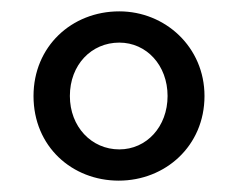

<svg xmlns="http://www.w3.org/2000/svg" viewBox="-20 -683 433 338"><path d="M39 -514C39 -425 107 -365 189 -365C271 -365 340 -426 340 -514C340 -600 271 -663 190 -663C106 -663 39 -601 39 -514ZM103 -514C103 -569 141 -608 190 -608C238 -608 275 -568 275 -514C275 -460 238 -420 190 -420C141 -420 103 -460 103 -514Z"/></svg>

Font: KpMath
Style: SansBold
Weight: 700
Version: Version 0.66